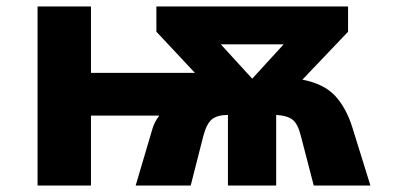

<svg xmlns="http://www.w3.org/2000/svg" viewBox="-20 -573 1240 593"><path d="M96 0H261V-216H472Q455 -194 449 -169L399 0H569L608 -153Q618 -191 634.5 -204.5Q651 -218 684 -218V0H833V-218Q868 -216 884 -203Q900 -190 909 -154L949 0H1124L1069 -177Q1050 -239 1015.5 -276.5Q981 -314 914 -327L1055 -475V-553H463V-475L582 -348H261V-553H96ZM759 -330 662 -436H856Z"/></svg>

Font: Noto Sans Mono Extra
Style: Regular
Weight: 800
Designer: Monotype Design Team
Foundry: Monotype Imaging Inc.
Version: Version 1.900